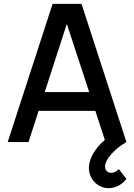

<svg xmlns="http://www.w3.org/2000/svg" viewBox="-20 -740 698 1000"><path d="M20 0H128.5L181 -162.5H476.5L526 -11.5C476.5 31 443 85 443 134.5C443 190 486.5 240 546 240C580.5 240 615 223 638.5 191.5L599 141C586 153.5 571.5 160.5 559 160.5C541 160.5 527 146.5 527 127.5C527 90.5 577.5 34 638.5 0L404.5 -720H254ZM213 -260.5 328 -615.5 444.5 -260.5Z"/></svg>

Font: Eudonet SemiBold
Style: Regular
Weight: 600
Designer: Mikhail Sharanda
Foundry: Mikhail Sharanda
Version: Version 4.503;Glyphs 3.1.2 (3151)